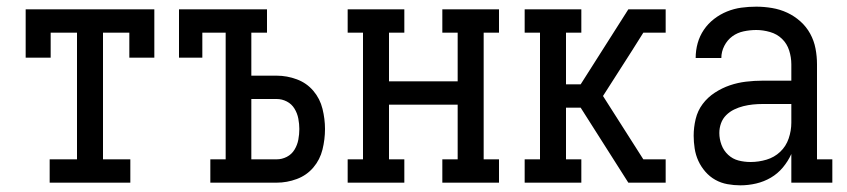

<svg xmlns="http://www.w3.org/2000/svg" viewBox="-20 -548 2540 576"><path d="M129 0V-70H211V-450H132V-375H57V-520H443V-375H368V-450H289V-70H371V0Z M611 0V-70H657V-450H587V-375H517V-520H781V-450H734V-321H810Q841 -321 870.5 -310Q900 -299 920 -275.5Q940 -252 947.5 -221.5Q955 -191 955 -161Q955 -130 947.5 -99.5Q940 -69 920 -45.5Q900 -22 870.5 -11Q841 0 810 0ZM734 -70H810Q826 -70 840.5 -77.5Q855 -85 863.5 -99Q872 -113 875 -129Q878 -145 878 -161Q878 -176 875 -192Q872 -208 863.5 -222Q855 -236 840.5 -243.5Q826 -251 810 -251H734Z M1023 0V-70H1069V-450H1023V-520H1193V-450H1147V-304H1353V-450H1307V-520H1477V-450H1431V-70H1477V0H1307V-70H1353V-234H1147V-70H1193V0Z M1554 0V-70H1600V-450H1554V-520H1724V-450H1678V-295H1722L1865 -520H1977V-450H1910L1876 -396L1789 -260L1910 -70H1977V0H1865L1722 -225H1678V-70H1724V0Z M2201 8Q2182 8 2162.5 4.5Q2143 1 2126 -8.5Q2109 -18 2096 -33Q2083 -48 2075 -65.5Q2067 -83 2064 -102.5Q2061 -122 2061 -141Q2061 -166 2067 -191Q2073 -216 2088 -236Q2103 -256 2124.5 -270Q2146 -284 2169.5 -292Q2193 -300 2218 -303Q2243 -306 2268 -306H2354V-355Q2354 -376 2347.5 -396.5Q2341 -417 2326 -431.5Q2311 -446 2290 -452Q2269 -458 2249 -458Q2230 -458 2211 -454Q2192 -450 2177 -439Q2162 -428 2153 -410.5Q2144 -393 2144 -374Q2144 -374 2144 -374Q2144 -374 2144 -374H2067Q2067 -374 2067 -374Q2067 -374 2067 -374Q2067 -397 2073 -418.5Q2079 -440 2091.5 -458.5Q2104 -477 2122 -491Q2140 -505 2161 -513.5Q2182 -522 2204 -525Q2226 -528 2249 -528Q2272 -528 2296 -524Q2320 -520 2341.5 -510Q2363 -500 2381 -484Q2399 -468 2410.5 -447Q2422 -426 2426.5 -402.5Q2431 -379 2431 -355V-70H2477V0H2354V-86Q2344 -64 2328.5 -45.5Q2313 -27 2292.5 -15Q2272 -3 2248.5 2.5Q2225 8 2201 8ZM2232 -62Q2256 -62 2279.5 -69Q2303 -76 2320.5 -92.5Q2338 -109 2346 -132.5Q2354 -156 2354 -180V-236H2268Q2253 -236 2238.5 -234.5Q2224 -233 2210 -229.5Q2196 -226 2182.5 -219.5Q2169 -213 2158.5 -202.5Q2148 -192 2143 -178Q2138 -164 2138 -149Q2138 -131 2144.5 -113.5Q2151 -96 2164.5 -83.5Q2178 -71 2195.5 -66.5Q2213 -62 2232 -62Z"/></svg>

Font: Iosevka Gothic
Style: Regular
Weight: 400
Monospace: yes
Designer: Belleve Invis
Foundry: Belleve Invis
Version: Version 15.5.1; ttfautohint (v1.8.4)